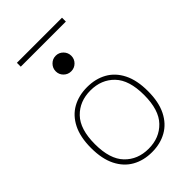

<svg xmlns="http://www.w3.org/2000/svg" viewBox="-252 -935 1029 1029"><g transform="rotate(-45 262.0 -420.5)"><path d="M430.2 -845.7H88.4V-816.4H430.2ZM203.1 -666Q203.1 -641.6 220.5 -624.5Q237.8 -607.4 262.2 -607.4Q286.6 -607.4 304 -624.5Q321.3 -641.6 321.3 -666Q321.3 -690.4 304 -708Q286.6 -725.6 262.2 -725.6Q237.8 -725.6 220.5 -708Q203.1 -690.4 203.1 -666ZM262.2 -462.4Q344.7 -462.4 396.7 -408.7Q448.7 -355 448.7 -241.7Q448.7 -128.4 396.7 -74.5Q344.7 -20.5 262.2 -20.5Q179.7 -20.5 127.7 -74.5Q75.7 -128.4 75.7 -241.7Q75.7 -355 127.7 -408.7Q179.7 -462.4 262.2 -462.4ZM262.2 -487.8Q198.7 -487.8 150.1 -460.7Q101.6 -433.6 74 -378.9Q46.4 -324.2 46.4 -241.7Q46.4 -159.2 74 -104.2Q101.6 -49.3 150.1 -22Q198.7 5.4 262.2 5.4Q325.7 5.4 374.3 -22Q422.9 -49.3 450.4 -104.2Q478 -159.2 478 -241.7Q478 -324.2 450.4 -378.9Q422.9 -433.6 374.3 -460.7Q325.7 -487.8 262.2 -487.8Z"/></g></svg>

Font: Estedad-FD-VF Thin
Style: Regular
Weight: 100
Designer: Amin Abedi
Version: Version 5.0